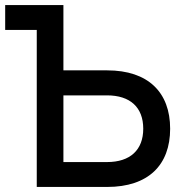

<svg xmlns="http://www.w3.org/2000/svg" viewBox="-24 -740 718 760"><path d="M121.5 -621.5V0H400C563.5 0 649.5 -87 649.5 -230.5C649.5 -374 563 -461.5 400 -461.5H227V-720H-3.5V-621.5ZM227 -98.5V-362.5H399.5C491.5 -362.5 543 -315 543 -230.5C543 -146.5 491.5 -98.5 399.5 -98.5Z"/></svg>

Font: Vela Sans SemBd
Style: Regular
Weight: 600
Designer: Principal design: Mikhail Sharanda - project Manrope.
Design modification: Ravid Balaliev
Foundry: Mikhail Sharanda
Version: Version 1.001